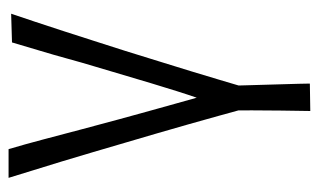

<svg xmlns="http://www.w3.org/2000/svg" viewBox="-168 -576 744 448"><g transform="rotate(-90 204.0 -352.0)"><path d="M169 0Q169 -11 170 -67.5Q171 -124 170 -231L227 -223Q228 -186 229 -148.5Q230 -111 231 -79.5Q232 -48 232.5 -27Q233 -6 233 -1ZM13 -704H80Q91 -667 102.5 -623.5Q114 -580 126 -534.5Q138 -489 150 -445Q160 -409 169 -376Q178 -343 186 -315Q194 -287 200 -265Q207 -285 215.5 -312Q224 -339 233.5 -370.5Q243 -402 253 -436Q262 -467 272 -500Q282 -533 291 -566Q300 -599 310 -632Q320 -665 329 -696L396 -698Q387 -672 377 -641.5Q367 -611 355.5 -576Q344 -541 332.5 -504.5Q321 -468 309 -431Q297 -392 285 -353.5Q273 -315 262 -279Q251 -243 241.5 -211Q232 -179 224 -152L175 -151Q167 -181 157.5 -214.5Q148 -248 138 -284Q128 -320 117 -357Q106 -394 95 -432Q84 -470 73 -507Q62 -544 51.5 -579Q41 -614 31 -645.5Q21 -677 13 -704Z"/></g></svg>

Font: Truculenta Light
Style: Regular
Weight: 300
Version: Version 1.002